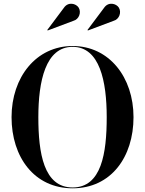

<svg xmlns="http://www.w3.org/2000/svg" viewBox="-20 -1009 785 1039"><path d="M594 -896C626.5 -904.5 638.5 -943.5 623 -968C609 -990 566.5 -1001.5 543 -966.5L453.5 -847L455.5 -844ZM376.5 -896C409 -904.5 421 -943.5 405.5 -968C391.5 -990 349 -1001.5 325.5 -966.5L236 -847L238 -844ZM373 10C581 10 702.5 -159.5 702.5 -375C702.5 -590.5 571 -760 373 -760C175 -760 42.5 -590.5 42.5 -375C42.5 -159.5 165 10 373 10ZM373 -755.5C519.5 -755.5 557.5 -569.5 557.5 -375C557.5 -180.5 529.5 5.5 373 5.5C216.5 5.5 187.5 -180.5 187.5 -375C187.5 -569.5 226.5 -755.5 373 -755.5Z"/></svg>

Font: Bodoni* 36pt Medium
Style: Regular
Weight: 500
Version: Version 2.3